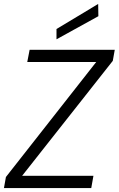

<svg xmlns="http://www.w3.org/2000/svg" viewBox="-20 -952 601 972"><path d="M0 0 10 -56 467 -638H118L130 -700H561L551 -644L92 -62H453L442 0ZM266 -753V-805L477 -932L478 -870Z"/></svg>

Font: DM Sans 16pt Light
Style: Italic
Weight: 300
Italic angle: -10°
Version: Version 4.004;gftools[0.9.30]